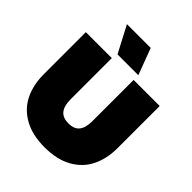

<svg xmlns="http://www.w3.org/2000/svg" viewBox="-252 -1073 1239 1239"><g transform="rotate(45 367.0 -454.0)"><path d="M181 -923H398L466 -742H276ZM30 -315V-699H267V-322Q267 -263 291 -233Q315 -203 367 -203Q419 -203 442.5 -233Q466 -263 466 -322V-699H704V-315Q704 -219 668 -145Q632 -71 556 -28Q480 15 367 15Q254 15 178 -28Q102 -71 66 -145Q30 -219 30 -315Z"/></g></svg>

Font: Prompt Black
Style: Regular
Weight: 900
Designer: Katatrad Team
Foundry: CadsonDemak
Version: Version 1.001